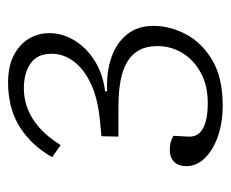

<svg xmlns="http://www.w3.org/2000/svg" viewBox="-68 -489 571 475"><g transform="rotate(-90 217.5 -251.5)"><path d="M193 14Q153 14 119 2.5Q85 -9 64.5 -29.5Q44 -50 44 -76Q44 -96 55 -106.5Q66 -117 83 -117Q95 -117 103.5 -114.5Q112 -112 119 -108L117 -70Q116 -47 137 -35Q158 -23 200 -23Q244 -23 275.5 -40.5Q307 -58 324 -86Q341 -114 341 -148Q341 -174 331 -192.5Q321 -211 301.5 -222.5Q282 -234 254 -239Q226 -244 191 -244H117L118 -286L159 -290Q211 -295 247.5 -312Q284 -329 303 -354.5Q322 -380 322 -409Q322 -445 298 -461.5Q274 -478 236 -478Q210 -478 185.5 -468.5Q161 -459 138.5 -439Q116 -419 96 -387L66 -408Q84 -439 105.5 -460Q127 -481 150 -493.5Q173 -506 198.5 -511.5Q224 -517 251 -517Q291 -517 318 -503Q345 -489 359 -466Q373 -443 373 -415Q373 -382 354.5 -352Q336 -322 303.5 -302Q271 -282 229 -277V-272Q278 -274 314 -261Q350 -248 370.5 -222Q391 -196 391 -157Q391 -117 370.5 -77.5Q350 -38 306.5 -12Q263 14 193 14Z"/></g></svg>

Font: Literata ExtraLight
Style: Italic
Weight: 250
Italic angle: -2°
Designer: Latin by Veronika Burian and Jose Scaglione. Greek by Irene Vlachou. Cyrillic by Vera Evstafieva
Foundry: TypeTogether
Version: Version 3.002